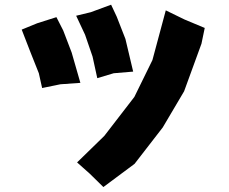

<svg xmlns="http://www.w3.org/2000/svg" viewBox="-20 -755 954 799"><path d="M70.3 -631.8 107.4 -536.1 141.6 -450.2 155.3 -388.7 231.4 -404.3 314.5 -410.2 278.3 -536.1 243.2 -627.9 214.8 -683.6 134.8 -658.2ZM296.9 -689.5 334 -610.4 365.2 -519.5 384.8 -429.7 453.1 -450.2 534.2 -457 502 -592.8 465.8 -685.5 442.4 -735.4 357.4 -704.1ZM669.9 -711.9 614.3 -504.9 539.1 -351.6 414.1 -189.5 300.8 -79.1 353.5 -32.2 410.2 23.4 540 -73.2 657.2 -224.6 746.1 -375 818.4 -573.2 832 -638.7 748 -673.8Z"/></svg>

Font: MaokenAssortedSans-Lite
Style: Lite
Weight: 400
Version: Version 1.400